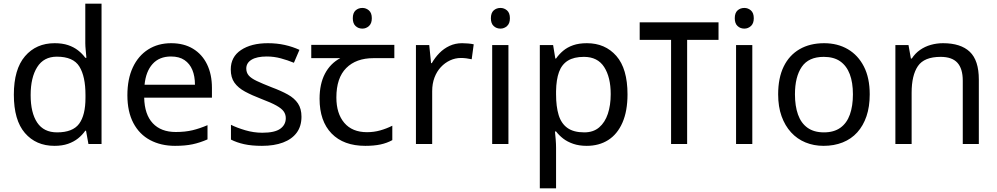

<svg xmlns="http://www.w3.org/2000/svg" viewBox="-20 -780 5403 1040"><path d="M275 10Q175 10 115 -59.5Q55 -129 55 -267Q55 -405 115.5 -475.5Q176 -546 276 -546Q318 -546 349 -535.5Q380 -525 403 -507Q426 -489 442 -467H448Q447 -480 444.5 -505.5Q442 -531 442 -546V-760H530V0H459L446 -72H442Q426 -49 403 -30.5Q380 -12 348.5 -1Q317 10 275 10ZM289 -63Q374 -63 408.5 -109.5Q443 -156 443 -250V-266Q443 -366 410 -419.5Q377 -473 288 -473Q217 -473 181.5 -416.5Q146 -360 146 -265Q146 -169 181.5 -116Q217 -63 289 -63Z M907 -546Q976 -546 1025.5 -516Q1075 -486 1101.5 -431.5Q1128 -377 1128 -304V-251H761Q763 -160 807.5 -112.5Q852 -65 932 -65Q983 -65 1022.5 -74.5Q1062 -84 1104 -102V-25Q1063 -7 1023 1.5Q983 10 928 10Q852 10 793.5 -21Q735 -52 702.5 -113.5Q670 -175 670 -264Q670 -352 699.5 -415Q729 -478 782.5 -512Q836 -546 907 -546ZM906 -474Q843 -474 806.5 -433.5Q770 -393 763 -321H1036Q1036 -367 1022 -401Q1008 -435 979.5 -454.5Q951 -474 906 -474Z M1613 -148Q1613 -96 1587 -61Q1561 -26 1513 -8Q1465 10 1399 10Q1343 10 1302.5 1Q1262 -8 1231 -24V-104Q1263 -88 1308.5 -74.5Q1354 -61 1401 -61Q1468 -61 1498 -82.5Q1528 -104 1528 -140Q1528 -160 1517 -176Q1506 -192 1477.5 -208Q1449 -224 1396 -244Q1344 -264 1307 -284Q1270 -304 1250 -332Q1230 -360 1230 -404Q1230 -472 1285.5 -509Q1341 -546 1431 -546Q1480 -546 1522.5 -536.5Q1565 -527 1602 -510L1572 -440Q1538 -454 1501 -464Q1464 -474 1425 -474Q1371 -474 1342.5 -456.5Q1314 -439 1314 -409Q1314 -387 1327 -371.5Q1340 -356 1370.5 -341.5Q1401 -327 1452 -307Q1503 -288 1539 -268Q1575 -248 1594 -219.5Q1613 -191 1613 -148Z M1943 -737Q1963 -737 1978.5 -723.5Q1994 -710 1994 -681Q1994 -653 1978.5 -639Q1963 -625 1943 -625Q1921 -625 1906 -639Q1891 -653 1891 -681Q1891 -710 1906 -723.5Q1921 -737 1943 -737ZM1959 10Q1841 10 1776 -57Q1711 -124 1711 -245Q1711 -325 1740 -380.5Q1769 -436 1823 -465H1666V-537H2116V-465H2003Q1909 -465 1855.5 -411.5Q1802 -358 1802 -252Q1802 -165 1845 -114.5Q1888 -64 1968 -64Q2005 -64 2039 -73.5Q2073 -83 2105 -99V-21Q2076 -5 2041 2.5Q2006 10 1959 10Z M2483 -546Q2498 -546 2515.5 -544.5Q2533 -543 2546 -540L2535 -459Q2522 -462 2506.5 -464Q2491 -466 2477 -466Q2446 -466 2418 -453Q2390 -440 2368 -416.5Q2346 -393 2333.5 -360Q2321 -327 2321 -286V0H2233V-536H2305L2315 -438H2319Q2336 -468 2360 -492.5Q2384 -517 2415 -531.5Q2446 -546 2483 -546Z M2734 -536V0H2646V-536ZM2691 -737Q2711 -737 2726.5 -723.5Q2742 -710 2742 -681Q2742 -653 2726.5 -639Q2711 -625 2691 -625Q2669 -625 2654 -639Q2639 -653 2639 -681Q2639 -710 2654 -723.5Q2669 -737 2691 -737Z M3159 -546Q3258 -546 3318.5 -477Q3379 -408 3379 -269Q3379 -178 3351.5 -115.5Q3324 -53 3274.5 -21.5Q3225 10 3158 10Q3117 10 3085 -1Q3053 -12 3030.5 -29.5Q3008 -47 2992 -68H2986Q2988 -51 2990 -25Q2992 1 2992 20V240H2904V-536H2976L2988 -463H2992Q3008 -486 3030.5 -505Q3053 -524 3084.5 -535Q3116 -546 3159 -546ZM3143 -472Q3089 -472 3056 -451.5Q3023 -431 3008 -390Q2993 -349 2992 -286V-269Q2992 -203 3006 -157Q3020 -111 3053.5 -87Q3087 -63 3145 -63Q3194 -63 3225.5 -90Q3257 -117 3272.5 -163.5Q3288 -210 3288 -270Q3288 -362 3252.5 -417Q3217 -472 3143 -472Z M3872 -659V-564H3702V0H3615V-564H3445V-659Z M4055 -536V0H3967V-536ZM4012 -737Q4032 -737 4047.5 -723.5Q4063 -710 4063 -681Q4063 -653 4047.5 -639Q4032 -625 4012 -625Q3990 -625 3975 -639Q3960 -653 3960 -681Q3960 -710 3975 -723.5Q3990 -737 4012 -737Z M4691 -269Q4691 -202 4673.5 -150.5Q4656 -99 4623.5 -63Q4591 -27 4544.5 -8.5Q4498 10 4441 10Q4388 10 4343 -8.5Q4298 -27 4265 -63Q4232 -99 4213.5 -150.5Q4195 -202 4195 -269Q4195 -358 4225 -419.5Q4255 -481 4311 -513.5Q4367 -546 4444 -546Q4517 -546 4572.5 -513.5Q4628 -481 4659.5 -419.5Q4691 -358 4691 -269ZM4286 -269Q4286 -206 4302.5 -159.5Q4319 -113 4354 -88Q4389 -63 4443 -63Q4497 -63 4532 -88Q4567 -113 4583.5 -159.5Q4600 -206 4600 -269Q4600 -333 4583 -378Q4566 -423 4531.5 -447.5Q4497 -472 4442 -472Q4360 -472 4323 -418Q4286 -364 4286 -269Z M5088 -546Q5184 -546 5233 -499.5Q5282 -453 5282 -349V0H5195V-343Q5195 -408 5166 -440Q5137 -472 5075 -472Q4986 -472 4952 -422Q4918 -372 4918 -278V0H4830V-536H4901L4914 -463H4919Q4937 -491 4963.5 -509.5Q4990 -528 5022 -537Q5054 -546 5088 -546Z"/></svg>

Font: ugurmukhi05
Style: Book
Weight: 400
Designer: Jelle Bosma - Monotype Design Team
Foundry: Monotype Imaging Inc.
Version: Version 2.003